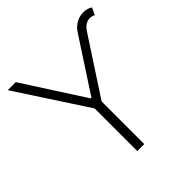

<svg xmlns="http://www.w3.org/2000/svg" viewBox="-189 -862 1008 1008"><g transform="rotate(-45 314.5 -358.0)"><path d="M68.4 -707 286.6 -368.2H291.5L482.4 -661.1Q500 -688 525.1 -701.9Q550.3 -715.8 577.1 -715.8Q606.9 -715.8 628.9 -701.2L610.4 -662.1Q596.2 -669.9 581.1 -669.9Q564.9 -669.9 550.3 -661.1Q535.6 -652.3 523.4 -634.8L315.4 -316.4V0H263.7V-316.4L8.8 -707Z"/></g></svg>

Font: Pretendard Std ExtraLight
Style: Regular
Weight: 200
Designer: Base glyphs from Inter by Rasmus Andersson; Hangeul glyphs from Noto Sans CJK(Source Han Sans) by Jang Soo-young and Kan
Foundry: Kil Hyung-jin
Version: Version 1.309